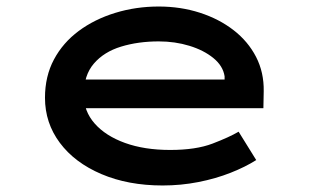

<svg xmlns="http://www.w3.org/2000/svg" viewBox="-20 -559 971 589"><path d="M479 10Q373 10 291 -25Q209 -60 163.5 -121Q118 -182 118 -259Q118 -325 145.5 -376.5Q173 -428 221.5 -464Q270 -500 333.5 -519.5Q397 -539 467 -539Q534 -539 593 -520Q652 -501 696.5 -466.5Q741 -432 765.5 -384.5Q790 -337 789 -279L788 -227H221L198 -315H685L669 -303V-325Q664 -357 634.5 -381Q605 -405 561 -418.5Q517 -432 467 -432Q404 -432 351.5 -416Q299 -400 268 -364Q237 -328 237 -268Q237 -218 270.5 -180Q304 -142 363.5 -120.5Q423 -99 502 -99Q581 -99 632 -118.5Q683 -138 712 -155L766 -68Q733 -47 687.5 -29Q642 -11 588.5 -0.5Q535 10 479 10Z"/></svg>

Font: Lexend Zetta Medium
Style: Regular
Weight: 500
Designer: Bonnie Shaver-Troup, Thomas Jockin
Foundry: Lexend
Version: Version 1.007